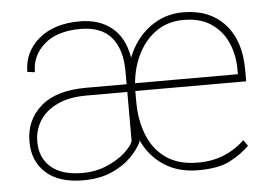

<svg xmlns="http://www.w3.org/2000/svg" viewBox="-44 -596 935 663"><g transform="rotate(-5 423.5 -264.0)"><path d="M619.1 9.8Q547.9 9.8 498.5 -23.2Q449.2 -56.2 423.8 -112.3V-106.4H424.3Q412.6 -80.6 385.7 -53.5Q358.9 -26.4 317.4 -8.3Q275.9 9.8 218.8 9.8Q135.3 9.8 90.3 -30.8Q45.4 -71.3 45.4 -138.7Q45.4 -213.9 98.9 -260.7Q152.3 -307.6 255.4 -307.6H397V-351.6Q397 -427.7 362.1 -469.7Q327.1 -511.7 254.4 -511.7Q173.3 -511.7 129.2 -473.1Q85 -434.6 85 -376.5L59.1 -379.9Q59.1 -448.2 111.8 -493.2Q164.6 -538.1 254.4 -538.1Q321.3 -538.1 365 -502.9Q408.7 -467.8 420.4 -397.9Q445.8 -462.4 496.6 -500.2Q547.4 -538.1 611.8 -538.1Q704.1 -538.1 756.6 -480.5Q809.1 -422.9 809.1 -322.3V-281.7H424.8Q424.8 -278.8 424.8 -275.4V-244.1Q424.8 -181.2 445.1 -129.4Q465.3 -77.6 508.3 -47.1Q551.3 -16.6 619.1 -16.6Q671.4 -16.6 712.2 -34.2Q752.9 -51.8 781.2 -80.1L795.9 -59.6Q770 -33.2 729.7 -11.7Q689.5 9.8 619.1 9.8ZM611.8 -511.7Q558.6 -511.7 519 -484.9Q479.5 -458 455.6 -412.1Q431.6 -366.2 426.3 -308.6H782.7V-324.2Q782.7 -377 763.4 -419.4Q744.1 -461.9 706.3 -486.8Q668.5 -511.7 611.8 -511.7ZM218.3 -15.6Q264.6 -15.6 303 -32Q341.3 -48.3 366.2 -70.6Q391.1 -92.8 397 -110.4V-280.8H256.3Q193.4 -280.8 152.6 -260.7Q111.8 -240.7 92 -208Q72.3 -175.3 72.3 -136.7Q72.3 -80.6 109.9 -48.1Q147.5 -15.6 218.3 -15.6Z"/></g></svg>

Font: Vazirmatn FD Thin
Style: Regular
Weight: 100
Designer: Saber Rastikerdar
Foundry: Saber Rastikerdar
Version: Version 33.003